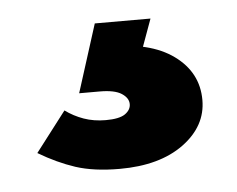

<svg xmlns="http://www.w3.org/2000/svg" viewBox="-31 -46 366 297"><g transform="rotate(-5 152.0 102.0)"><path d="M144.5 215Q104.5 215 76.2 205.8Q48 196.5 19.5 179.5L67 117.5Q80 127 95.5 132.5Q111 138 129.5 138Q150.5 138 159.5 131.8Q168.5 125.5 168.5 116.5Q168.5 107 157.8 100Q147 93 124 93H92L125.5 -12.5H212L185.5 60.5L141.5 25Q208 24 244.5 50.5Q281 77 281 120Q281 160.5 243.8 187.8Q206.5 215 144.5 215Z"/></g></svg>

Font: Outfit Thin
Style: Regular
Weight: 100
Designer: Rodrigo Fuenzalida
Foundry: fragTYPE
Version: Version 1.000